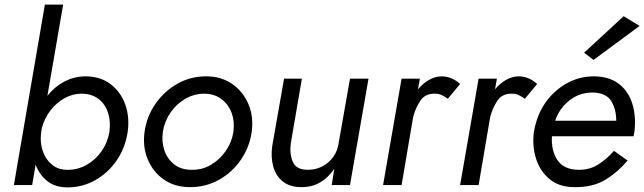

<svg xmlns="http://www.w3.org/2000/svg" viewBox="-20 -800 2785 830"><path d="M532 -230Q522 -162 485 -107.5Q448 -53 392.5 -21.5Q337 10 272 10Q218 10 184 -17.5Q150 -45 134 -88L119 0H40L174 -780H253L185 -386Q215 -424 256.5 -446.5Q298 -469 348 -470Q413 -470 457 -437Q501 -404 521 -349.5Q541 -295 532 -230ZM453 -230Q459 -275 447 -312.5Q435 -350 405.5 -372.5Q376 -395 332 -395Q294 -395 259 -375.5Q224 -356 198 -322.5Q172 -289 161 -247L157 -221Q153 -180 165.5 -145Q178 -110 205 -88Q232 -66 270 -66Q314 -65 353 -86.5Q392 -108 418.5 -145.5Q445 -183 453 -230Z M605 -230Q614 -296 651.5 -350.5Q689 -405 746 -437.5Q803 -470 871 -470Q937 -470 984.5 -436.5Q1032 -403 1054.5 -348.5Q1077 -294 1068 -230Q1059 -164 1021.5 -109.5Q984 -55 927 -23Q870 9 802 9Q735 9 688 -24Q641 -57 618.5 -111.5Q596 -166 605 -230ZM684 -230Q678 -188 690.5 -150.5Q703 -113 733 -89.5Q763 -66 808 -66Q854 -65 892 -87.5Q930 -110 956 -147.5Q982 -185 989 -230Q995 -273 982 -310Q969 -347 939 -370.5Q909 -394 864 -395Q819 -395 780.5 -372.5Q742 -350 716.5 -312.5Q691 -275 684 -230Z M1237 -180Q1231 -134 1246 -100Q1261 -66 1310 -66Q1361 -66 1398 -97.5Q1435 -129 1443 -176L1493 -460H1573L1493 0H1414L1425 -70Q1399 -32 1364 -11.5Q1329 9 1283 9Q1233 9 1202.5 -15.5Q1172 -40 1161 -81Q1150 -122 1157 -170L1208 -460H1285Z M1916 -373Q1902 -383 1889.5 -389Q1877 -395 1860 -395Q1818 -396 1797 -364.5Q1776 -333 1766 -294L1716 0H1636L1716 -460H1795L1787 -414Q1808 -439 1833.5 -454Q1859 -469 1888 -470Q1933 -470 1969 -437Z M2249 -373Q2235 -383 2222.5 -389Q2210 -395 2193 -395Q2151 -396 2130 -364.5Q2109 -333 2099 -294L2049 0H1969L2049 -460H2128L2120 -414Q2141 -439 2166.5 -454Q2192 -469 2221 -470Q2266 -470 2302 -437Z M2745 -688 2546 -541 2505 -572 2676 -730ZM2693 -106Q2651 -56 2597 -23Q2543 10 2463 9Q2398 9 2356.5 -25Q2315 -59 2297.5 -113.5Q2280 -168 2288 -230Q2292 -255 2300 -279Q2317 -333 2353 -376Q2389 -419 2439 -444.5Q2489 -470 2549 -470Q2615 -469 2656 -437Q2697 -405 2713.5 -351.5Q2730 -298 2723 -234Q2722 -228 2721 -222.5Q2720 -217 2719 -211H2366Q2362 -151 2389 -109Q2416 -67 2480 -66Q2529 -65 2567 -89.5Q2605 -114 2634 -148ZM2542 -400Q2484 -400 2440.5 -365Q2397 -330 2380 -278H2644Q2644 -328 2622 -363.5Q2600 -399 2542 -400Z"/></svg>

Font: Jost*
Style: Italic
Weight: 400
Italic angle: -10°
Version: Version 3.7